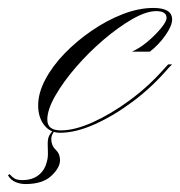

<svg xmlns="http://www.w3.org/2000/svg" viewBox="-139 -325 453 483"><path d="M12 9Q-13 9 -28 -10.5Q-43 -30 -43 -60Q-43 -91 -25 -125Q-7 -159 23.5 -190.5Q54 -222 92 -248Q130 -274 170 -289.5Q210 -305 247 -305Q294 -305 294 -276Q294 -260 277 -236Q260 -212 238 -195H193Q213 -204 232.5 -220.5Q252 -237 266 -254Q280 -271 280 -280Q280 -297 254 -297Q229 -297 194 -277Q159 -257 121.5 -225Q84 -193 52 -156Q20 -119 0 -84Q-20 -49 -20 -24Q-20 3 14 3Q49 3 94.5 -17.5Q140 -38 187 -72.5Q234 -107 273 -151L284 -163H294L285 -154Q244 -106 195 -69.5Q146 -33 98.5 -12Q51 9 12 9ZM-6 4H-1Q-10 13 -10 25Q-10 41 1 51.5Q12 62 12 78Q12 97 -10 117.5Q-32 138 -75 138Q-88 138 -100 133Q-112 128 -119 116L-115 113Q-109 120 -102.5 124Q-96 128 -82 128Q-58 128 -42 115.5Q-26 103 -21 81Q-18 71 -18.5 57.5Q-19 44 -19 37Q-19 25 -16 18Q-13 11 -6 4Z"/></svg>

Font: Ballet 24pt
Style: Regular
Weight: 400
Designer: Maximiliano R. Sproviero
Foundry: Omnibus-Type
Version: Version 1.100